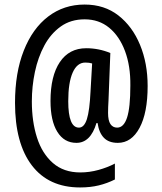

<svg xmlns="http://www.w3.org/2000/svg" viewBox="-20 -741 712 844"><path d="M629 -363Q629 -245 593.5 -179Q558 -113 498 -113Q458 -113 436.5 -135.5Q415 -158 409 -200H404Q378 -113 316 -113Q262 -113 232 -161.5Q202 -210 202 -297Q202 -407 243 -468Q284 -529 359 -529Q414 -529 465 -508L457 -300Q456 -286 455.5 -270.5Q455 -255 455 -245Q455 -211 465.5 -195.5Q476 -180 495 -180Q524 -180 538.5 -224Q553 -268 553 -365Q554 -451 529.5 -516.5Q505 -582 460 -619Q415 -656 352 -656Q291 -656 247 -624.5Q203 -593 175 -541Q147 -489 133.5 -425Q120 -361 120 -295Q120 -207 142.5 -136.5Q165 -66 212.5 -24.5Q260 17 333 17Q373 17 413 6Q453 -5 485 -22V48Q451 65 414 74Q377 83 332 83Q194 83 120 -14Q46 -111 46 -289Q46 -421 84.5 -518.5Q123 -616 192 -668.5Q261 -721 352 -721Q439 -721 500.5 -673Q562 -625 595.5 -544Q629 -463 629 -363ZM280 -296Q280 -180 327 -180Q350 -180 362 -217.5Q374 -255 378 -340L385 -462Q373 -466 355 -466Q319 -466 299.5 -422Q280 -378 280 -296Z"/></svg>

Font: Noto Sans Ethiopic ExtraCondensed Medium
Style: Regular
Weight: 500
Width: 2
Designer: Monotype Design Team
Foundry: Monotype Imaging Inc.
Version: Version 2.102; ttfautohint (v1.8.4.7-5d5b)